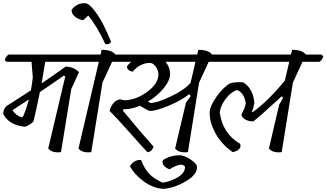

<svg xmlns="http://www.w3.org/2000/svg" viewBox="-21 -965 2071 1218"><path d="M617 -619 629 -608Q622 -584 604 -573H266Q257 -517 243 -436Q310 -481 396 -543Q450 -540 480 -507L431 -400L366 0Q309 7 285 -23L393 -480L383 -485Q295 -423 232 -381Q208 -260 191 -194Q168 -171 137 -161Q38 -170 -1 -242Q1 -279 23 -294Q135 -365 175 -392Q182 -431 187 -473L179 -573H21L9 -584Q16 -608 34 -619ZM162 -334 58 -266Q80 -232 117 -220L126 -227Q148 -280 162 -334Z M810 -619 822 -608Q815 -584 797 -573H690L629 -441L558 0Q501 7 477 -23L606 -573H497L485 -584Q492 -608 510 -619H617L624 -649Q689 -649 711 -619ZM516 -945Q542 -945 577 -899.5Q612 -854 636.5 -804.5Q661 -755 683 -702Q681 -684 648 -684Q594 -800 539 -866L506 -836Q434 -854 433 -902Q464 -945 516 -945Z M931 -261Q920 -261 867 -294Q811 -271 763 -272L758 -264Q867 -131 953 -35Q948 -18 936.5 -8.5Q925 1 914 0Q887 -28 799 -127Q711 -226 674 -262Q695 -331 744 -335Q763 -326 794 -331Q859 -340 921.5 -389Q984 -438 984 -494Q984 -518 967 -542Q950 -566 930 -566Q869 -566 820 -510Q786 -517 784 -543Q791 -555 811 -573H690L678 -584Q685 -608 703 -619H1230L1237 -649Q1302 -649 1324 -619H1423L1435 -608Q1428 -584 1410 -573H1303L1242 -441L1171 0Q1114 7 1090 -23L1159 -315L1189 -355L1180 -368Q1126 -326 1047 -293.5Q968 -261 931 -261ZM1029 -573Q1058 -538 1058 -496.5Q1058 -455 1017.5 -405.5Q977 -356 917 -320Q931 -312 937 -312Q973 -312 1059 -351.5Q1145 -391 1188 -440L1219 -573Z M1119 20Q1148 20 1188.5 47Q1229 74 1229 95Q1229 144 1155.5 186.5Q1082 229 1014 233Q951 229 892 186.5Q833 144 803 89Q832 46 874 50Q895 105 925 137Q955 169 1012 194Q1069 184 1111 157Q1153 130 1153 93Q1142 80 1130 79Q1098 81 1055 109Q1031 101 1018.5 85.5Q1006 70 1012 51Q1060 20 1119 20Z M1309 -249Q1309 -291 1353.5 -353Q1398 -415 1440 -437Q1455 -442 1483.5 -443.5Q1512 -445 1523 -442Q1585 -402 1593 -312Q1587 -279 1577 -256L1581 -253Q1678 -322 1786 -454L1814 -573H1303L1291 -584Q1298 -608 1316 -619H1825L1832 -649Q1897 -649 1919 -619H2018L2030 -608Q2023 -584 2005 -573H1898L1837 -441L1766 0Q1709 7 1685 -23L1750 -301L1775 -345L1766 -354Q1635 -233 1586 -195Q1557 -194 1534 -207.5Q1511 -221 1511 -240Q1535 -282 1538 -311Q1527 -377 1483 -394Q1444 -382 1411.5 -339Q1379 -296 1373 -253Q1390 -118 1502 -53Q1510 -34 1496 -19.5Q1482 -5 1455 0Q1382 -52 1345.5 -120Q1309 -188 1309 -249Z"/></svg>

Font: Tillana
Style: Regular
Weight: 400
Designer: Lipi Raval (Devanagari, Latin), Jonny Pinhorn (Latin)
Foundry: Indian Type Foundry
Version: Version 2.003;PS 1.0;hotconv 1.0.79;makeotf.lib2.5.61930; tt